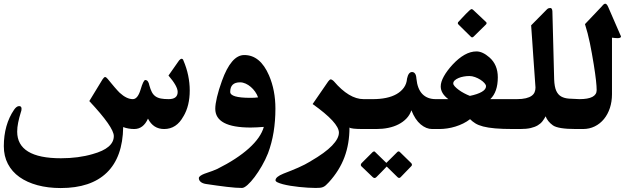

<svg xmlns="http://www.w3.org/2000/svg" viewBox="-44 -749 3359 1010"><path d="M954.1 -272.9Q954.1 -192.4 920.9 -136.7V-137.2Q884.8 -70.3 819.3 -70.3Q762.2 -70.3 734.4 -125Q710 -70.3 662.1 -70.3Q647.5 -70.3 632.6 -72.8Q617.7 -75.2 604 -80.6Q601.6 78.1 517.8 159.2Q434.1 240.2 275.4 240.2Q208.5 240.2 153.3 225.3Q98.1 210.4 58.6 182.4Q19 154.3 -2.4 113.3Q-23.9 72.3 -23.9 20Q-23.9 -36.1 -10.3 -84.5Q3.4 -132.8 29.8 -171.4Q35.6 -180.2 42.5 -185.5Q49.3 -190.9 56.6 -190.9Q69.3 -190.9 69.3 -176.8Q69.3 -167 65.4 -157.7Q56.6 -129.4 51.5 -104Q46.4 -78.6 46.4 -56.6Q46.4 13.2 104 48.3Q161.6 83.5 276.4 83.5Q368.7 83.5 443.4 61.5Q554.7 30.8 554.7 -33.2Q554.7 -79.6 425.8 -217.3L495.1 -331.1Q503.4 -343.8 508.8 -343.8Q512.2 -343.8 515.6 -340.8Q519 -337.9 522.9 -333.5Q532.7 -321.8 542 -310.3Q551.3 -298.8 559.6 -289.3Q567.9 -279.8 574.5 -272.5Q581.1 -265.1 585.4 -261.2Q622.1 -227.5 654.8 -227.5Q680.2 -227.5 695.3 -276.9Q710.4 -328.1 720.2 -328.1Q728.5 -328.1 733.9 -320.6Q739.3 -313 741.7 -299.8Q747.6 -278.3 754.9 -264.4Q762.2 -250.5 773.9 -242.2Q785.6 -233.9 802.5 -230.7Q819.3 -227.5 843.3 -227.5Q890.6 -227.5 890.6 -265.6Q890.6 -295.4 842.3 -351.6L898.4 -431.6Q906.7 -439.9 910.2 -439.9Q918.5 -439.9 920.9 -430.7Q937.5 -392.1 945.8 -352.3Q954.1 -312.5 954.1 -272.9Z M1272.5 -234.4Q1283.7 -234.4 1294.2 -234.9Q1304.7 -235.4 1313.5 -236.8Q1308.1 -252.4 1298.1 -266.6Q1288.1 -280.8 1275.4 -291.7Q1262.7 -302.7 1248 -309.3Q1233.4 -315.9 1218.8 -315.9Q1167 -315.9 1167 -265.6Q1167 -234.4 1272.5 -234.4ZM1404.8 -177.7Q1404.8 -113.3 1395.3 -54.4Q1385.7 4.4 1365.7 57.6Q1352.5 90.8 1333.7 123.5Q1314.9 156.2 1295.4 182.1Q1275.9 208 1258.1 223.9Q1240.2 239.7 1229 239.7Q1214.4 239.7 1194.1 238.3Q1173.8 236.8 1149.2 233.9Q1124.5 231 1096.7 227.1Q1068.8 223.1 1039.1 218.8Q1021 215.8 1011.5 207.5Q1002 199.2 1002 188Q1002 181.6 1010.3 175.8Q1018.6 169.9 1031.2 165Q1056.2 156.7 1073.7 150.1Q1091.3 143.6 1099.1 139.6Q1202.6 87.9 1265.4 31.2Q1328.1 -25.4 1343.8 -81.5Q1325.7 -80.1 1308.1 -79.1Q1290.5 -78.1 1274.4 -78.1Q1088.4 -78.1 1088.4 -176.8Q1088.4 -200.2 1097.4 -238.3Q1106.4 -276.4 1123.5 -323.7Q1147.5 -390.6 1176.8 -425Q1206.1 -459.5 1241.2 -459.5Q1324.7 -459.5 1371.1 -352.5Q1388.2 -312.5 1396.5 -269Q1404.8 -225.6 1404.8 -177.7Z M1931.2 -70.3H1865.2Q1803.7 -70.3 1794.4 -78.1Q1794.4 6.8 1768.1 77.6Q1741.7 148.4 1686 209.5Q1676.8 219.7 1669.7 225.8Q1662.6 231.9 1655.5 234.9Q1648.4 237.8 1639.4 238.8Q1630.4 239.7 1616.7 239.7Q1598.6 239.7 1575.7 238.3Q1552.7 236.8 1529.3 234.4Q1505.9 231.9 1483.6 228.3Q1461.4 224.6 1443.8 220Q1426.3 215.3 1415.8 210.2Q1405.3 205.1 1405.3 199.2Q1405.3 181.2 1447.8 164.1Q1489.3 148.4 1524.9 132.8Q1560.5 117.2 1590.3 99.1H1589.8Q1666.5 54.7 1702.6 17.1Q1738.8 -20.5 1738.8 -51.3Q1738.8 -103.5 1600.6 -201.7L1682.6 -320.8Q1686.5 -325.7 1689.7 -328.6Q1692.9 -331.5 1696.3 -331.5Q1698.7 -331.5 1704.1 -328.1Q1709.5 -324.7 1712.9 -320.8Q1752 -274.9 1791.3 -251.2Q1830.6 -227.5 1868.7 -227.5H1931.2Z M2262.7 -70.3H2229Q2198.2 -70.3 2168.9 -94.7Q2139.6 -119.1 2120.1 -168.9Q2111.8 -144 2094.2 -125.7Q2076.7 -107.4 2052.5 -95Q2028.3 -82.5 1998.5 -76.4Q1968.8 -70.3 1936 -70.3H1903.3V-227.5H1917.5Q1955.1 -227.5 1987.1 -234.1Q2019 -240.7 2042.7 -254.4Q2066.4 -268.1 2080.8 -288.3Q2095.2 -308.6 2097.2 -335.4Q2104.5 -370.1 2123.5 -370.1Q2133.3 -370.1 2139.4 -361.6Q2145.5 -353 2146.5 -335.4Q2151.9 -280.8 2178 -254.2Q2204.1 -227.5 2248 -227.5H2262.7ZM1856.4 125Q1854 121.6 1854 118.7Q1854 114.7 1857.4 109.9L1916.5 50.8Q1921.9 47.4 1923.8 47.4Q1926.8 47.4 1929.7 50.8L1988.3 107.9Q1994.6 101.6 2002.2 94.2Q2009.8 86.9 2017.3 79.3Q2024.9 71.8 2032.2 64.5Q2039.6 57.1 2045.9 50.8Q2049.3 47.4 2052.7 47.4Q2056.2 47.4 2059.6 50.8L2119.6 109.4Q2123 113.3 2123 117.7Q2123 123 2118.2 126.5Q2105.5 139.6 2090.8 154.8Q2076.2 169.9 2063.5 183.1Q2059.6 187 2055.7 187Q2051.3 187 2047.4 183.1L1990.2 127Q1977.1 141.1 1963.1 155.3Q1949.2 169.4 1935.5 183.1Q1930.7 187.5 1926.3 187.5Q1922.4 187.5 1917 183.1Z M2512.2 -633.8Q2515.6 -631.8 2515.6 -627Q2515.6 -623 2511.7 -619.6L2447.3 -556.2Q2445.8 -554.7 2443.4 -553.5Q2440.9 -552.2 2439.5 -552.2Q2436.5 -552.2 2432.6 -556.2Q2417 -571.8 2400.6 -587.6Q2384.3 -603.5 2368.7 -619.1Q2364.3 -623 2364.3 -626.5Q2364.3 -632.8 2368.7 -635.3Q2375.5 -642.6 2385.7 -653.6Q2396 -664.6 2406.2 -675.3Q2416.5 -686 2425 -693.6Q2433.6 -701.2 2436.5 -701.2Q2440.4 -701.2 2445.3 -696.8ZM2512.7 -295.4Q2512.7 -302.7 2504.4 -312Q2496.1 -321.3 2483.2 -329.6Q2470.2 -337.9 2454.8 -343.5Q2439.5 -349.1 2424.8 -349.1Q2410.2 -349.1 2395.3 -346.4Q2380.4 -343.8 2368.2 -338.6Q2356 -333.5 2348.1 -326.2Q2340.3 -318.8 2340.3 -310.1Q2340.3 -303.2 2348.4 -294.4Q2356.4 -285.6 2368.9 -276.4Q2381.3 -267.1 2397 -258.8Q2412.6 -250.5 2427.7 -244.6Q2468.3 -252.9 2490.5 -265.9Q2512.7 -278.8 2512.7 -295.4ZM2688.5 -70.3H2654.8Q2598.1 -70.3 2560.3 -73.7Q2522.5 -77.1 2497.3 -83.7Q2472.2 -90.3 2456.8 -99.9Q2441.4 -109.4 2428.7 -122.1Q2412.6 -109.4 2392.8 -99.6Q2373 -89.8 2351.8 -83.3Q2330.6 -76.7 2308.8 -73.5Q2287.1 -70.3 2267.1 -70.3H2234.4V-227.5H2314.5Q2274.4 -257.3 2274.4 -294.4Q2274.4 -317.9 2291 -347.7Q2307.6 -377.4 2336.9 -409.2Q2368.2 -442.9 2399.7 -460.7Q2431.2 -478.5 2462.4 -478.5Q2494.6 -478.5 2530.3 -447.3Q2574.7 -408.7 2574.7 -342.3Q2574.7 -265.6 2535.2 -227.5H2688.5Z M3018.6 -70.3H2984.9Q2891.6 -70.3 2864.3 -89.8Q2836.4 -109.9 2826.2 -137.2Q2818.8 -123 2809.3 -110.8Q2799.8 -98.6 2784.7 -89.6Q2769.5 -80.6 2747.3 -75.4Q2725.1 -70.3 2692.9 -70.3H2660.2V-227.5H2674.3Q2703.1 -227.5 2722.2 -232.2Q2741.2 -236.8 2752.4 -244.9Q2763.7 -252.9 2768.3 -264.2Q2772.9 -275.4 2772.9 -288.6Q2770 -329.1 2767.1 -370.6Q2764.2 -412.1 2761.2 -453.9Q2758.3 -495.6 2755.6 -536.4Q2752.9 -577.1 2750 -615.7L2833 -699.7Q2837.4 -704.1 2842 -705.6Q2846.7 -707 2850.6 -707Q2856 -707 2858.6 -702.4Q2861.3 -697.8 2861.8 -689.5Q2864.3 -601.6 2866.5 -510.5Q2868.7 -419.4 2871.1 -331.5Q2872.6 -292 2882.1 -271.2Q2891.6 -250.5 2908.4 -241.2Q2925.3 -231.9 2949.2 -230.2Q2973.1 -228.5 3003.9 -227.5H3018.6Z M3219.2 -565.4Q3220.7 -561.5 3221.7 -560.1Q3222.7 -558.6 3222.7 -557.1Q3222.7 -548.3 3203.6 -548.3Q3198.2 -548.3 3190.9 -549.1Q3183.6 -549.8 3175.3 -550.8V-253.4Q3175.3 -214.4 3164.3 -180.9Q3153.3 -147.5 3133.1 -122.8Q3112.8 -98.1 3084.7 -84.2Q3056.6 -70.3 3022.9 -70.3H2990.2V-227.5H3004.4Q3094.7 -227.5 3094.7 -274.9Q3094.7 -293.5 3091.1 -326.7Q3087.4 -359.9 3079.6 -408.7Q3069.8 -469.7 3059.1 -522.2Q3048.3 -574.7 3033.2 -622.1L3123.5 -717.3Q3127.4 -722.7 3131.8 -726.1Q3136.2 -729.5 3139.6 -729.5Q3147.9 -729.5 3155.3 -712.4Z"/></svg>

Font: XB Zar
Style: Bold
Weight: 700
Designer: Behnam
Foundry: Irmug
Version: Version 8.005 2009